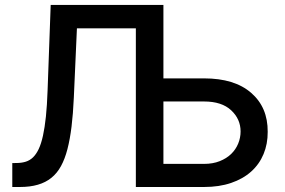

<svg xmlns="http://www.w3.org/2000/svg" viewBox="-20 -747 1137 767"><path d="M48.7 -95.9Q67.5 -96.2 83.3 -101.2Q99.1 -106.2 111.9 -118.4Q124.6 -130.7 134.6 -151.6Q144.5 -172.6 151.6 -204.7Q158.7 -236.9 163.4 -281.4Q168 -326 170.1 -385.7L182.5 -727.3H632.8V-433.9H795.1Q916.9 -433.9 983.3 -376.1Q1050.1 -318.2 1049.4 -220.5Q1049.7 -171.9 1032.8 -131.4Q1016 -90.9 983.3 -61.6Q950.6 -32.3 903.2 -16.2Q855.8 0 795.1 0H522.7V-633.9H287.3L274.9 -356.5Q272 -291.9 265.8 -241.3Q259.6 -190.7 249.3 -150.9Q239.3 -112.2 223.7 -83.6Q208.1 -55 185.2 -36.6Q162.3 -18.1 131.2 -9.1Q100.1 0 59.7 0H29.1V-95.5ZM632.8 -341.6V-92.3H795.1Q830.3 -92.3 857.6 -103.2Q884.9 -114 903.4 -131.9Q921.9 -149.9 931.5 -173.3Q941.1 -196.7 941.1 -221.9Q941.1 -271.3 903.4 -306.5Q865.8 -341.6 795.1 -341.6Z"/></svg>

Font: Inter P Medium
Style: Regular
Weight: 500
Designer: Rasmus Andersson
Foundry: rsms
Version: Version 3.018;git-588b23468